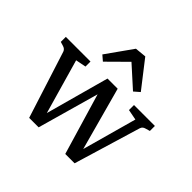

<svg xmlns="http://www.w3.org/2000/svg" viewBox="-157 -799 974 974"><g transform="rotate(45 330.0 -312.5)"><path d="M556 -369 499 -380V-416H649V-380L625 -373Q617 -371 611.5 -366.5Q606 -362 603 -353L495 6H452ZM222 6H169L54 -354Q49 -368 33 -373L10 -380V-416H187V-380L131 -369L230 -23ZM326 -416H382L489 -24L481 6H428L314 -378ZM237 6H193L309 -416H356ZM204 -484 304 -625 365 -631 477 -487 447 -461 335 -562 232 -460Z"/></g></svg>

Font: Rasa
Style: Regular
Weight: 400
Designer: Anna Giedrys (Yrsa+Rasa design), David Brezina (Yrsa art-direction, Rasa art-direction, design)
Foundry: Rosetta Type Foundry
Version: Version 2.004